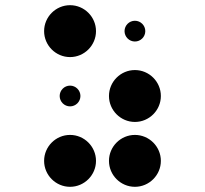

<svg xmlns="http://www.w3.org/2000/svg" viewBox="-20 -670 790 740"><path d="M150 -550C150 -495 195 -450 250 -450C305 -450 350 -495 350 -550C350 -605 305 -650 250 -650C195 -650 150 -605 150 -550ZM210 -300C210 -278 228 -260 250 -260C272 -260 290 -278 290 -300C290 -322 272 -340 250 -340C228 -340 210 -322 210 -300ZM150 -50C150 5 195 50 250 50C305 50 350 5 350 -50C350 -105 305 -150 250 -150C195 -150 150 -105 150 -50ZM460 -550C460 -528 478 -510 500 -510C522 -510 540 -528 540 -550C540 -572 522 -590 500 -590C478 -590 460 -572 460 -550ZM400 -300C400 -245 445 -200 500 -200C555 -200 600 -245 600 -300C600 -355 555 -400 500 -400C445 -400 400 -355 400 -300ZM400 -50C400 5 445 50 500 50C555 50 600 5 600 -50C600 -105 555 -150 500 -150C445 -150 400 -105 400 -50Z"/></svg>

Font: APH Braille Shadows
Style: Regular
Weight: 400
Designer: M R Gray
Version: Version 1.1